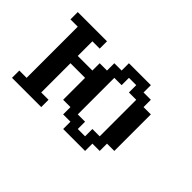

<svg xmlns="http://www.w3.org/2000/svg" viewBox="-81 -847 1161 1161"><g transform="rotate(45 500.0 -266.0)"><path d="M500 -109.4H562.5V-46.9H625V-109.4H687.5V-421.9H625V-484.4H562.5V-421.9H500ZM62.5 15.6V-46.9H125V-484.4H62.5V-546.9H312.5V-484.4H250V-359.4H375V-421.9H437.5V-484.4H500V-546.9H687.5V-484.4H750V-421.9H812.5V-109.4H750V-46.9H687.5V15.6H500V-46.9H437.5V-109.4H375V-296.9H250V-46.9H312.5V15.6Z"/></g></svg>

Font: KH Dot Dougenzaka 16
Style: Regular
Weight: 400
Designer: Original version for X68000 by Keitarou Hiraki (http://hp.vector.co.jp/authors/VA000874/) / TrueType conversion by Homem
Version: Version 1.00.20150527